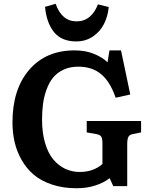

<svg xmlns="http://www.w3.org/2000/svg" viewBox="-20 -980 775 1014"><path d="M382.8 -761.2Q305.2 -761.2 265.4 -810.3Q225.6 -859.4 217.8 -943.8L273.9 -960Q306.2 -867.2 384.8 -867.2Q424.3 -867.2 452.9 -890.9Q481.4 -914.6 497.1 -957L554.2 -942.9Q549.8 -894 529.3 -853.5Q508.8 -813 470.5 -787.1Q432.1 -761.2 382.8 -761.2ZM384.8 14.2Q312.5 14.2 254.4 -5.4Q196.3 -24.9 158 -57.6Q119.6 -90.3 94 -135.5Q68.4 -180.7 57.1 -230Q45.9 -279.3 45.9 -334Q45.9 -508.3 134 -611.1Q222.2 -713.9 374 -713.9Q432.6 -713.9 477.5 -695.1Q522.5 -676.3 547.9 -650.9L558.1 -713.9H619.1L668 -481L590.8 -463.9Q562 -547.9 514.6 -587.9Q467.3 -627.9 393.1 -627.9Q348.6 -627.9 314.5 -611.6Q280.3 -595.2 259.3 -568.8Q238.3 -542.5 225.1 -505.1Q211.9 -467.8 207 -429.9Q202.1 -392.1 202.1 -348.1Q202.1 -278.8 218 -224.9Q233.9 -170.9 261.5 -137.9Q289.1 -105 324.5 -88.4Q359.9 -71.8 400.9 -71.8Q473.1 -71.8 521 -113.8V-222.2Q521 -247.1 514.9 -257.8Q508.8 -268.6 487.8 -272L438 -280.8V-340.8H725.1V-280.8L682.1 -272Q663.1 -268.6 657.5 -256.1Q651.9 -243.7 651.9 -217.8V2.9H578.1L559.1 -39.1Q528.8 -15.1 483.6 -0.5Q438.5 14.2 384.8 14.2Z"/></svg>

Font: Literata Book
Style: Bold
Weight: 700
Designer: Latin by Veronika Burian and Jose Scaglione. Greek by Irene Vlachou. Cyrillic by Vera Evstafieva
Foundry: TypeTogether
Version: Version 2.003;PS 002.003;hotconv 1.0.88;makeotf.lib2.5.64775